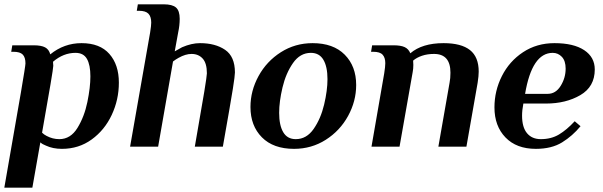

<svg xmlns="http://www.w3.org/2000/svg" viewBox="-22 -680 2795 890"><path d="M96 -386Q96 -414 83.5 -427Q71 -440 40 -440H30L35 -470H134Q169 -470 187 -460.5Q205 -451 211 -428Q275 -480 356 -480Q441 -480 485 -430Q529 -380 529 -297Q529 -218 496 -147.5Q463 -77 403 -33.5Q343 10 265 10Q223 10 191 -5Q175 -11 165 -20L128 190H-2Q54 -129 75 -252Q96 -375 96 -386ZM397 -326Q397 -379 381 -407Q365 -435 328 -435Q272 -435 224 -394V-389L225 -375Q225 -357 173 -65Q182 -56 194 -50Q222 -35 253 -35Q305 -35 337 -87Q369 -139 383 -207Q397 -275 397 -326Z M674 -530Q679 -562 679 -575Q679 -603 666 -616.5Q653 -630 622 -630H612L617 -660H737Q777 -660 794 -645Q811 -630 811 -593Q811 -562 804 -530L788 -442Q803 -451 822 -461Q866 -480 905 -480Q976 -480 1021.5 -449Q1067 -418 1067 -344Q1067 -329 1057.5 -269Q1048 -209 1011 0H881Q913 -182 925 -255.5Q937 -329 937 -340Q937 -387 917.5 -408.5Q898 -430 866 -430Q838 -430 806 -412Q793 -405 780 -395L711 0H581Z M1139 -184Q1139 -259 1176.5 -327.5Q1214 -396 1280 -438Q1346 -480 1427 -480Q1523 -480 1576 -426.5Q1629 -373 1629 -286Q1629 -211 1591.5 -142.5Q1554 -74 1488 -32Q1422 10 1341 10Q1245 10 1192 -43.5Q1139 -97 1139 -184ZM1496 -313Q1496 -371 1477 -403Q1458 -435 1419 -435Q1369 -435 1336 -387.5Q1303 -340 1287.5 -274.5Q1272 -209 1272 -157Q1272 -99 1291 -67Q1310 -35 1349 -35Q1399 -35 1432 -82.5Q1465 -130 1480.5 -195.5Q1496 -261 1496 -313Z M1759 -340Q1764 -372 1764 -387Q1764 -413 1751.5 -426.5Q1739 -440 1708 -440H1698L1703 -470H1802Q1836 -470 1854 -461.5Q1872 -453 1880 -433Q1935 -480 2034 -480Q2116 -480 2156.5 -448Q2197 -416 2197 -348Q2197 -328 2192 -296L2140 0H2010L2062 -297Q2066 -317 2066 -343Q2066 -430 1990 -430Q1959 -430 1934 -421.5Q1909 -413 1893 -399Q1894 -392 1894 -379Q1894 -361 1891 -346L1830 0H1700Z M2270 -182Q2270 -259 2304.5 -327.5Q2339 -396 2402.5 -438Q2466 -480 2548 -480Q2637 -480 2686 -447.5Q2735 -415 2735 -358Q2735 -278 2668 -239Q2601 -200 2509 -200H2404Q2398 -169 2398 -144Q2398 -90 2421 -62.5Q2444 -35 2485 -35Q2533 -35 2569 -56.5Q2605 -78 2642 -118L2669 -95Q2632 -50 2583.5 -20Q2535 10 2462 10Q2372 10 2321 -43Q2270 -96 2270 -182ZM2517 -245Q2554 -245 2577 -282Q2600 -319 2600 -362Q2600 -398 2582.5 -416.5Q2565 -435 2540 -435Q2444 -435 2412 -245Z"/></svg>

Font: Philosopher
Style: Bold Italic
Weight: 700
Italic angle: -10°
Designer: Jovanny Lemonad
Foundry: Jovanny Lemonad
Version: Version 2.000